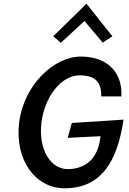

<svg xmlns="http://www.w3.org/2000/svg" viewBox="-20 -1009 693 1032"><path d="M644 -366 366 -348 344 -268 520 -277 519 -267C502 -129 410 -100 344 -100C252 -100 185 -205 203 -351C219 -483 305 -604 408 -604C473 -604 527 -583 524 -491H632C640 -598 577 -705 414 -705C270 -705 108 -552 83 -351C58 -148 171 3 327 3C522 3 610 -137 644 -366ZM266 -814 307 -779 434 -896 532 -780 584 -814 445 -989Z"/></svg>

Font: Bluebird
Style: LiNrwObl
Weight: 300
Designer: Jasper
Foundry: Cannot Into Space Fonts
Version: Version 0.98